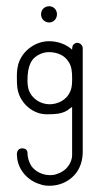

<svg xmlns="http://www.w3.org/2000/svg" viewBox="-20 -366 324 615"><path d="M162.5 -320C162.5 -335 151.5 -346 137.5 -346C122.5 -346 111.5 -335 111.5 -320C111.5 -306 122.5 -294 137.5 -294C151.5 -294 162.5 -306 162.5 -320ZM137 -234C96 -234 57 -207 42 -170C35 -154 34 -134 34 -121C34 -87 36 -78 40 -66C53 -29 89 0 129 0C152 0 175 0 195 -12C200 -15 207 -22 211 -23V130C211 158 190 183 163 191C156 194 148 195 140 195C117 195 93 184 80 165C72 152 68 137 68 123C68 114 60 109 51 109C48 109 44 110 41 112C36 116 34 122 34 128C34 132 35 137 35 141C40 180 70 213 108 224C118 228 129 229 139 229C169 229 198 217 218 195C237 175 245 147 245 120V-212C245 -221 236 -229 227 -229C224 -229 222 -228 219 -226C212 -223 211 -214 211 -207C191 -225 164 -234 137 -234ZM137 -199C161 -199 186 -190 199 -169C210 -154 211 -133 211 -118C211 -109 212 -86 204 -71C193 -46 165 -32 139 -32C109 -32 81 -51 72 -78C69 -88 68 -98 68 -108C68 -157 81 -181 109 -193C118 -197 127 -199 137 -199Z"/></svg>

Font: LetsTrace
Style: basic
Weight: 500
Version: Version 002.000